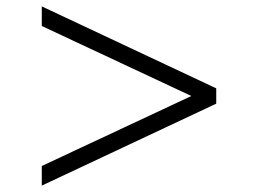

<svg xmlns="http://www.w3.org/2000/svg" viewBox="-20 -717 793 602"><path d="M658 -392V-440L111 -697V-635.5L580 -416L111 -196.5V-135Z"/></svg>

Font: Spartan
Style: Regular
Weight: 400
Designer: Matt Bailey, Mirko Velimirovic
Foundry: Matt Bailey
Version: Version 1.003